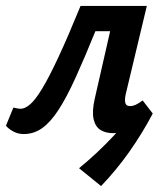

<svg xmlns="http://www.w3.org/2000/svg" viewBox="-33 -441 559 646"><path d="M307 185 233 125Q294 75 347.5 18Q401 -39 447 -103L481 -59Q445 9 401.5 70.5Q358 132 307 185ZM47 10Q27 10 11 1Q-5 -8 -13 -18L12 -79Q21 -77 26.5 -76Q32 -75 36 -75Q51 -75 68.5 -90Q86 -105 109 -143Q132 -181 163.5 -248.5Q195 -316 238 -421H400L382 -336H288Q251 -245 221 -179Q191 -113 164 -71.5Q137 -30 109 -10Q81 10 47 10ZM347 7Q323 7 305.5 -3.5Q288 -14 282 -40Q276 -66 286 -110L357 -421H461L390 -124Q386 -106 388.5 -95Q391 -84 405 -84Q413 -84 422.5 -88Q432 -92 447 -103L481 -59Q447 -26 413 -9.5Q379 7 347 7Z"/></svg>

Font: Ysabeau Infant
Style: Bold Italic
Weight: 700
Italic angle: -12°
Designer: Christian Thalmann (Catharsis Fonts)
Version: Version 2.001;gftools[0.9.30]; featfreeze: ss01,ss02,lnum